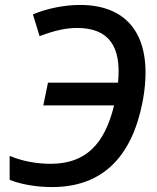

<svg xmlns="http://www.w3.org/2000/svg" viewBox="-20 -746 633 776"><path d="M191 10C396 10 513 -114 556 -333C604 -585 509 -726 304 -726C240 -726 171 -712 113 -688L140 -600C202 -623 246 -633 292 -633C419 -633 472 -559 457 -412H174L155 -320H441C403 -163 326 -84 185 -84C132 -84 74 -93 19 -116V-19C78 4 143 10 191 10Z"/></svg>

Font: Noto Sans Medium
Style: Italic
Weight: 500
Italic angle: -12°
Designer: Monotype Design Team
Foundry: Monotype Imaging Inc.
Version: Version 2.013